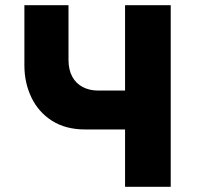

<svg xmlns="http://www.w3.org/2000/svg" viewBox="-20 -720 758 740"><path d="M309 -221H526V-371H358ZM462 -700V0H638V-700ZM244 -700H74V-468Q74 -401 101 -344.5Q128 -288 180.5 -254.5Q233 -221 309 -221L358 -371Q325 -371 299 -384.5Q273 -398 258.5 -424.5Q244 -451 244 -490Z"/></svg>

Font: Glinicke Jost Bold
Style: Bold
Weight: 700
Version: Version 3.710